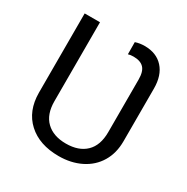

<svg xmlns="http://www.w3.org/2000/svg" viewBox="-166 -863 985 1013"><g transform="rotate(30 326.5 -356.0)"><path d="M325.7 9.8Q208 9.8 138.7 -53.7Q69.3 -117.2 68.8 -228V-710.9H162.1V-230Q162.1 -149.9 205.6 -108.2Q249 -66.4 325.7 -66.4Q403.3 -66.4 446.5 -108.2Q489.7 -149.9 489.7 -230.5V-550.8Q489.7 -600.1 469.2 -621.3Q448.7 -642.6 406.7 -642.6Q387.2 -642.6 374 -638.2L373.5 -711.9Q399.9 -720.7 429.7 -720.7Q501.5 -720.7 542.5 -675.5Q583.5 -630.4 583.5 -549.8V-229.5Q583.5 -156.7 551 -102.8Q518.6 -48.8 459.5 -19.5Q400.4 9.8 325.7 9.8Z"/></g></svg>

Font: Roboto
Style: Regular
Weight: 400
Designer: Google
Version: Version 2.001047; 2015